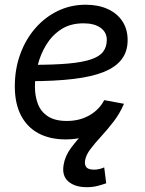

<svg xmlns="http://www.w3.org/2000/svg" viewBox="-20 -567 600 797"><path d="M252.4 11.7Q187.5 11.7 140.1 -13.4Q92.8 -38.6 67.1 -87.9Q41.5 -137.2 41.5 -208.5Q41.5 -280.3 64 -342Q86.4 -403.8 126.7 -450Q167 -496.1 220.2 -521.7Q273.4 -547.4 335.4 -547.4Q388.2 -547.4 427.2 -529.5Q466.3 -511.7 488 -478.8Q509.8 -445.8 509.8 -400.4Q509.8 -354 485.6 -321.5Q461.4 -289.1 411.9 -268.8Q362.3 -248.5 285.2 -239.3Q208 -230 102.5 -230L114.3 -297.9Q203.6 -297.9 263.2 -303.2Q322.8 -308.6 357.9 -320.6Q393.1 -332.5 408.2 -352.5Q423.3 -372.6 423.3 -401.4Q423.3 -433.1 397.5 -451.7Q371.6 -470.2 326.7 -470.2Q272.5 -470.2 234.4 -445.6Q196.3 -420.9 172.1 -381.3Q147.9 -341.8 136.5 -295.9Q125 -250 125 -207Q125 -168.5 137.2 -136Q149.4 -103.5 178.7 -84.2Q208 -64.9 257.3 -64.9Q311 -64.9 351.8 -88.6Q392.6 -112.3 412.6 -151.4L494.6 -136.2Q465.3 -68.8 400.9 -28.6Q336.4 11.7 252.4 11.7ZM340.3 210Q291 210 263.7 186.3Q236.3 162.6 244.1 117.2Q250 80.1 275.1 46.6Q300.3 13.2 334.5 -23.4L494.6 -136.2Q477.1 -95.2 451.2 -61.8Q425.3 -28.3 399.4 -0.2Q373.5 27.8 355 52.5Q336.4 77.1 333 100.1Q330.6 117.2 338.6 127.2Q346.7 137.2 370.6 137.2Q382.8 137.2 393.8 134.3Q404.8 131.3 412.6 127.9L420.9 193.8Q405.8 199.2 385.5 204.6Q365.2 210 340.3 210Z"/></svg>

Font: Inter 20pt
Style: Italic
Weight: 400
Italic angle: -9.3988°
Version: Version 4.001;git-66647c0bb